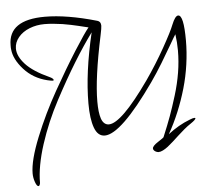

<svg xmlns="http://www.w3.org/2000/svg" viewBox="-58 -713 1079 999"><g transform="rotate(-5 481.5 -213.5)"><path d="M904 -597Q933 -597 933 -464Q933 -403 924 -339.5Q915 -276 897.5 -215.5Q880 -155 856 -97Q832 -39 802 14Q857 -29 917 -52Q926 -56 932.5 -57.5Q939 -59 943 -59Q947 -58 947 -57Q947 -49 920 -31Q903 -20 884 -4Q865 12 850 26Q835 40 819 54.5Q803 69 790 79Q777 89 764 95.5Q751 102 741 102Q736 102 729.5 99.5Q723 97 718 92Q713 87 713 81Q713 68 742.5 49Q772 30 773 27Q799 -35 815 -79Q831 -123 849.5 -183Q868 -243 877.5 -301Q887 -359 887 -416Q887 -459 881 -501Q874 -491 850.5 -450Q827 -409 796 -358Q765 -307 734 -263Q555 -9 470 -8Q433 -8 416 -54.5Q399 -101 399 -181Q399 -342 448 -549Q401 -485 350.5 -403Q300 -321 242.5 -213Q185 -105 148.5 8Q112 121 112 208V209Q109 224 103 224Q94 224 86 201Q78 178 78 156Q78 88 126 -31Q174 -150 237.5 -262.5Q301 -375 356.5 -462.5Q412 -550 434 -576Q429 -577 413 -581Q397 -585 382 -588.5Q367 -592 344 -597Q321 -602 300.5 -605Q280 -608 254.5 -610.5Q229 -613 207 -613Q165 -613 128.5 -598.5Q92 -584 70 -557.5Q48 -531 48 -499Q48 -459 87 -416.5Q126 -374 210 -336Q228 -328 230 -319Q230 -318 228.5 -317Q227 -316 224 -316Q219 -316 212.5 -317.5Q206 -319 196 -321Q123 -339 75.5 -392Q28 -445 23 -496Q23 -498 22.5 -500.5Q22 -503 22 -505.5Q22 -508 22 -510.5Q22 -513 22 -515Q22 -517 22 -519Q22 -651 212 -651Q327 -651 483 -606Q501 -601 501 -579Q501 -568 493 -530Q446 -310 446 -187Q446 -159 448.5 -137Q451 -115 456.5 -98.5Q462 -82 472 -73Q482 -64 496 -64Q561 -64 710 -275Q765 -354 811 -436Q857 -518 870 -552Q888 -597 904 -597Z"/></g></svg>

Font: Bilbo Swash Caps
Style: Regular
Weight: 400
Designer: Robert E. Leuschke
Foundry: Robert E. Leuschke
Version: Version 1.003